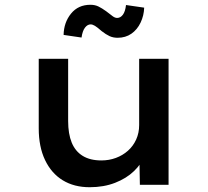

<svg xmlns="http://www.w3.org/2000/svg" viewBox="-20 -773 869 803"><path d="M355 10Q290 10 242.5 -19Q195 -48 168.5 -103.5Q142 -159 142 -236V-527H265V-267Q265 -213 280 -176.5Q295 -140 326 -121Q357 -102 404 -102Q436 -102 464.5 -112.5Q493 -123 515 -142.5Q537 -162 549.5 -189.5Q562 -217 562 -250V-527H685V0H565L563 -110L585 -122Q572 -88 540.5 -57.5Q509 -27 461.5 -8.5Q414 10 355 10ZM472 -615Q453 -615 438 -622Q423 -629 405 -643Q387 -659 377 -665Q367 -671 359 -671Q346 -671 335.5 -657.5Q325 -644 321 -616L246 -627Q247 -679 277 -716Q307 -753 358 -753Q377 -753 391.5 -746Q406 -739 424 -726Q442 -712 451.5 -705Q461 -698 470 -698Q484 -698 494 -711.5Q504 -725 507 -752L583 -741Q582 -708 568 -678.5Q554 -649 529.5 -632Q505 -615 472 -615Z"/></svg>

Font: Lexend Giga Medium
Style: Regular
Weight: 500
Designer: Bonnie Shaver-Troup, Thomas Jockin
Foundry: Lexend
Version: Version 1.007